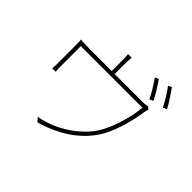

<svg xmlns="http://www.w3.org/2000/svg" viewBox="-184 -1085 1369 1369"><g transform="rotate(45 500.0 -401.0)"><path d="M731 -804 704 -791C731 -754 768 -693 787 -653L815 -667C793 -711 756 -769 731 -804ZM838 -829 812 -816C841 -779 874 -724 897 -679L925 -693C905 -732 865 -793 838 -829ZM834 -597 812 -612C804 -609 791 -606 758 -606H484V-716C484 -729 485 -755 488 -774H451C453 -755 454 -729 454 -716V-606H225C193 -606 164 -608 140 -610C143 -590 143 -562 143 -542C143 -510 143 -395 143 -364C143 -352 142 -330 140 -320H176C174 -331 173 -352 173 -365C173 -395 173 -528 173 -576H794C788 -494 751 -347 693 -251C627 -142 496 -52 377 -18C355 -11 333 -5 312 -2L338 27C526 -26 651 -124 721 -239C783 -339 815 -492 824 -556C827 -574 831 -590 834 -597Z"/></g></svg>

Font: Noto Sans CJK SC Thin
Style: Regular
Weight: 100
Designer: Ryoko NISHIZUKA 西塚涼子 (kana, bopomofo & ideographs); Paul D. Hunt (Latin, Greek & Cyrillic); Sandoll Communications 산돌커뮤니
Foundry: Adobe
Version: Version 2.004;hotconv 1.0.118;makeotfexe 2.5.65603